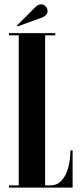

<svg xmlns="http://www.w3.org/2000/svg" viewBox="-20 -850 370 870"><path d="M20.5 0V-10H65V-690H20.5V-700H230.5V-690H184.5V-10H207.5Q239.5 -10 259.8 -32.8Q280 -55.5 289.5 -91.8Q299 -128 299 -168.5H309V0ZM59 -730 56.5 -734 140 -817.5Q153 -830.5 167 -830.5Q182.5 -830.5 192 -814Q195.5 -807.5 195.5 -800Q195.5 -779 167.5 -769.5Z"/></svg>

Font: Imbue 100pt
Style: Bold
Weight: 700
Designer: Tyler Finck
Foundry: Etcetera Type Company
Version: Version 1.102; ttfautohint (v1.8.3)